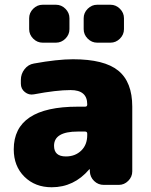

<svg xmlns="http://www.w3.org/2000/svg" viewBox="-20 -780 636 810"><path d="M348 -210V-216Q348 -225 339 -225H308Q208 -225 208 -165Q208 -120 258 -120Q297 -120 322.5 -144.5Q348 -169 348 -210ZM288 -530Q420 -530 479 -482Q538 -434 538 -330V-57Q538 -34 521 -17Q504 0 481 0H418Q394 0 377 -16.5Q360 -33 359 -57V-65Q359 -66 358 -66Q357 -66 356 -65Q292 10 198 10Q128 10 83 -34.5Q38 -79 38 -150Q38 -330 308 -330H339Q348 -330 348 -339V-340Q348 -400 278 -400Q218 -400 123 -382Q102 -378 85 -391.5Q68 -405 68 -427V-443Q68 -468 83.5 -488Q99 -508 123 -512Q222 -530 288 -530ZM390 -760H446Q469 -760 486 -743Q503 -726 503 -703V-657Q503 -634 486 -617Q469 -600 446 -600H390Q367 -600 350 -617Q333 -634 333 -657V-703Q333 -726 350 -743Q367 -760 390 -760ZM160 -760H216Q239 -760 256 -743Q273 -726 273 -703V-657Q273 -634 256 -617Q239 -600 216 -600H160Q137 -600 120 -617Q103 -634 103 -657V-703Q103 -726 120 -743Q137 -760 160 -760Z"/></svg>

Font: Rounded Mplus 1c Black
Style: Regular
Weight: 900
Version: Version 1.059.20150529